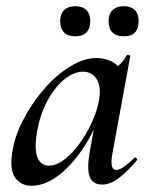

<svg xmlns="http://www.w3.org/2000/svg" viewBox="-20 -586 481 619"><path d="M82 13Q49 13 30 -11.5Q11 -36 19 -91Q26 -143 53.5 -197Q81 -251 120.5 -297Q160 -343 205 -371Q250 -399 291 -399Q310 -399 330 -392Q350 -385 364.5 -368.5Q379 -352 381 -326L327 -357Q342 -359 360 -373Q378 -387 388 -407Q390 -410 395.5 -408.5Q401 -407 400 -405L342 -89Q333 -38 355 -38Q365 -38 380 -48.5Q395 -59 413 -77Q416 -80 420 -76Q424 -72 421 -69Q390 -32 362.5 -11.5Q335 9 309 9Q280 9 270 -14Q260 -37 268 -89L293 -229L313 -246Q287 -166 248 -108Q209 -50 166 -18.5Q123 13 82 13ZM137 -52Q162 -52 188 -72Q214 -92 237 -124Q260 -156 276.5 -192.5Q293 -229 299 -261Q307 -304 292.5 -329.5Q278 -355 246 -355Q216 -354 185.5 -328.5Q155 -303 132 -259.5Q109 -216 99 -160Q90 -101 101.5 -76.5Q113 -52 137 -52ZM380 -469Q330 -469 330 -519Q330 -541 343 -553.5Q356 -566 380 -566Q402 -566 414.5 -553.5Q427 -541 427 -519Q427 -469 380 -469ZM223 -469Q174 -469 174 -519Q174 -541 187 -553.5Q200 -566 223 -566Q246 -566 258.5 -553.5Q271 -541 271 -519Q271 -469 223 -469Z"/></svg>

Font: Cormorant Garamond Light SemiBold
Style: Italic
Weight: 600
Italic angle: -10°
Version: Version 4.001